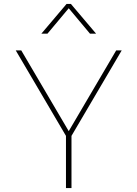

<svg xmlns="http://www.w3.org/2000/svg" viewBox="-20 -955 698 975"><path d="M318 -935H340L468 -784H437L329 -913L221 -784H190ZM315 -265 60 -699H88L329 -289L570 -699H598L343 -265V0H315Z"/></svg>

Font: Prompt Thin
Style: Regular
Weight: 250
Designer: Katatrad Team
Foundry: CadsonDemak
Version: Version 1.001